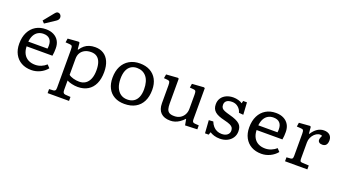

<svg xmlns="http://www.w3.org/2000/svg" viewBox="-70 -1491 4315 2417"><g transform="rotate(20 2087.0 -283.0)"><path d="M317 14Q239 14 182 -18Q125 -50 93.5 -109Q62 -168 62 -247Q62 -336 94 -400Q126 -464 183.5 -498.5Q241 -533 319 -533Q379 -533 423 -510.5Q467 -488 491 -447Q515 -406 515 -349Q515 -323 513.5 -298.5Q512 -274 507 -247H161Q163 -187 185.5 -146.5Q208 -106 247.5 -85.5Q287 -65 340 -65Q381 -65 419.5 -80.5Q458 -96 488 -124L525 -85Q488 -39 432.5 -12.5Q377 14 317 14ZM161 -310H418Q420 -320 420.5 -330.5Q421 -341 421 -353Q421 -408 392.5 -438Q364 -468 309 -468Q268 -468 236.5 -450Q205 -432 186 -397Q167 -362 161 -310ZM268 -591 239 -621 346 -753Q358 -768 367.5 -775Q377 -782 388 -782Q403 -782 413.5 -774.5Q424 -767 429.5 -755.5Q435 -744 435 -731Q435 -715 426 -702Q417 -689 400 -678Z M611 216V162L668 159Q682 158 691 149Q700 140 700 112V-396Q700 -434 692.5 -445.5Q685 -457 660 -458L605 -462L613 -515L756 -526L771 -519L779 -430H786Q810 -466 838 -488.5Q866 -511 901 -522Q936 -533 979 -533Q1044 -533 1091.5 -503Q1139 -473 1164.5 -415.5Q1190 -358 1190 -277Q1190 -184 1160 -119Q1130 -54 1073.5 -20Q1017 14 939 14Q899 14 858.5 4.5Q818 -5 793 -19V109Q793 132 800.5 144Q808 156 827 158L898 163V216ZM934 -55Q983 -55 1018 -79Q1053 -103 1072 -149.5Q1091 -196 1091 -263Q1091 -327 1075.5 -370Q1060 -413 1029 -435Q998 -457 951 -457Q903 -457 867.5 -439Q832 -421 812.5 -388.5Q793 -356 793 -310V-95Q814 -77 854 -66Q894 -55 934 -55Z M1563 14Q1485 14 1428.5 -17.5Q1372 -49 1342 -107.5Q1312 -166 1312 -246Q1312 -335 1344.5 -399Q1377 -463 1437 -498Q1497 -533 1578 -533Q1657 -533 1714.5 -501.5Q1772 -470 1803.5 -411.5Q1835 -353 1835 -271Q1835 -182 1803 -118Q1771 -54 1710 -20Q1649 14 1563 14ZM1579 -51Q1629 -51 1664 -73Q1699 -95 1717.5 -138Q1736 -181 1736 -244Q1736 -298 1724 -340Q1712 -382 1689 -410Q1666 -438 1634 -452.5Q1602 -467 1562 -467Q1515 -467 1481 -444.5Q1447 -422 1429 -378Q1411 -334 1411 -269Q1411 -200 1432 -151Q1453 -102 1490.5 -76.5Q1528 -51 1579 -51Z M2178 14Q2095 14 2051 -29.5Q2007 -73 2007 -157V-396Q2007 -432 2000 -444Q1993 -456 1970 -458L1923 -462L1932 -515L2087 -526L2100 -519V-186Q2100 -144 2108 -115Q2116 -86 2139 -71.5Q2162 -57 2206 -57Q2252 -57 2285.5 -77Q2319 -97 2337.5 -131.5Q2356 -166 2356 -208V-396Q2356 -428 2350.5 -442Q2345 -456 2319 -458L2270 -462L2278 -515L2436 -526L2449 -519V-102Q2449 -79 2456 -69Q2463 -59 2483 -57L2538 -53V0L2376 6L2361 -75H2358Q2329 -44 2300 -24.5Q2271 -5 2241 4.5Q2211 14 2178 14Z M2646 14 2634 -158 2693 -162Q2707 -126 2729 -101Q2751 -76 2780 -63Q2809 -50 2844 -50Q2891 -50 2918.5 -72Q2946 -94 2946 -130Q2946 -154 2935.5 -170.5Q2925 -187 2898 -199.5Q2871 -212 2820 -224Q2772 -235 2739 -249Q2706 -263 2686 -281.5Q2666 -300 2657 -323.5Q2648 -347 2648 -378Q2648 -426 2672 -461Q2696 -496 2737.5 -514.5Q2779 -533 2831 -533Q2863 -533 2897 -523.5Q2931 -514 2950 -499L2958 -533H3009L3019 -370L2959 -375Q2949 -417 2914.5 -446Q2880 -475 2833 -475Q2785 -475 2760.5 -456Q2736 -437 2736 -402Q2736 -376 2747.5 -360Q2759 -344 2786 -333Q2813 -322 2858 -310Q2908 -297 2942 -282Q2976 -267 2996 -249Q3016 -231 3024.5 -207Q3033 -183 3033 -152Q3033 -103 3008 -65.5Q2983 -28 2940 -7Q2897 14 2842 14Q2800 14 2765.5 3.5Q2731 -7 2708 -23L2695 14Z M3398 14Q3320 14 3263 -18Q3206 -50 3174.5 -109Q3143 -168 3143 -247Q3143 -336 3175 -400Q3207 -464 3264.5 -498.5Q3322 -533 3400 -533Q3460 -533 3504 -510.5Q3548 -488 3572 -447Q3596 -406 3596 -349Q3596 -323 3594.5 -298.5Q3593 -274 3588 -247H3242Q3244 -187 3266.5 -146.5Q3289 -106 3328.5 -85.5Q3368 -65 3421 -65Q3462 -65 3500.5 -80.5Q3539 -96 3569 -124L3606 -85Q3569 -39 3513.5 -12.5Q3458 14 3398 14ZM3242 -310H3499Q3501 -320 3501.5 -330.5Q3502 -341 3502 -353Q3502 -408 3473.5 -438Q3445 -468 3390 -468Q3349 -468 3317.5 -450Q3286 -432 3267 -397Q3248 -362 3242 -310Z M3713 0V-53L3768 -57Q3786 -59 3792 -69Q3798 -79 3798 -105V-401Q3798 -434 3791 -445.5Q3784 -457 3761 -458L3703 -462L3711 -515L3856 -526L3869 -519L3877 -429H3883Q3915 -480 3955.5 -506.5Q3996 -533 4043 -533Q4093 -533 4121 -507.5Q4149 -482 4149 -438Q4149 -413 4142 -394.5Q4135 -376 4120 -366Q4105 -356 4082 -356Q4053 -356 4038 -368.5Q4023 -381 4023 -402Q4023 -409 4025 -417Q4027 -425 4031 -435.5Q4035 -446 4042 -460Q4018 -471 3991.5 -463.5Q3965 -456 3942 -434.5Q3919 -413 3905 -382.5Q3891 -352 3891 -318V-103Q3891 -80 3896 -69Q3901 -58 3920 -57L4012 -52V0Z"/></g></svg>

Font: Literata Variable Black
Style: Regular
Weight: 900
Designer: Latin by Veronika Burian and Jose Scaglione. Greek by Irene Vlachou. Cyrillic by Vera Evstafieva.
Foundry: TypeTogether
Version: Version 3.021